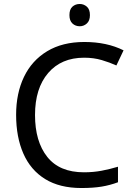

<svg xmlns="http://www.w3.org/2000/svg" viewBox="-20 -935 672 965"><path d="M403 -645Q288 -645 222 -568Q156 -491 156 -357Q156 -224 217.5 -146.5Q279 -69 402 -69Q449 -69 491 -77Q533 -85 573 -97V-19Q533 -4 490.5 3Q448 10 389 10Q280 10 207 -35Q134 -80 97.5 -163Q61 -246 61 -358Q61 -466 100.5 -548.5Q140 -631 217 -677.5Q294 -724 404 -724Q517 -724 601 -682L565 -606Q532 -621 491.5 -633Q451 -645 403 -645ZM381 -915Q401 -915 416.5 -901.5Q432 -888 432 -859Q432 -831 416.5 -817Q401 -803 381 -803Q359 -803 344 -817Q329 -831 329 -859Q329 -888 344 -901.5Q359 -915 381 -915Z"/></svg>

Font: Noto Sans Nabataean
Style: Regular
Weight: 400
Designer: Monotype Design Team
Foundry: Monotype Imaging Inc.
Version: Version 2.001; ttfautohint (v1.8.4.7-5d5b)